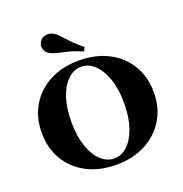

<svg xmlns="http://www.w3.org/2000/svg" viewBox="-138 -894 982 1028"><g transform="rotate(-20 353.0 -380.0)"><path d="M353.2 11.3Q257.3 11.3 185.1 -26.6Q112.9 -64.5 73.4 -131.5Q33.9 -198.4 33.9 -285.5Q33.9 -372.6 73.8 -439.5Q113.7 -506.5 185.5 -544.4Q257.3 -582.3 353.2 -582.3Q448.4 -582.3 520.6 -544.4Q592.7 -506.5 632.7 -439.5Q672.6 -372.6 672.6 -285.5Q672.6 -198.4 632.3 -131.5Q591.9 -64.5 520.2 -26.6Q448.4 11.3 353.2 11.3ZM353.2 -24.2Q395.2 -24.2 429 -56Q462.9 -87.9 483.1 -146.8Q503.2 -205.6 503.2 -285.5Q503.2 -366.1 482.7 -424.6Q462.1 -483.1 428.2 -514.9Q394.4 -546.8 352.4 -546.8Q311.3 -546.8 277 -514.9Q242.7 -483.1 223 -424.6Q203.2 -366.1 203.2 -285.5Q203.2 -205.6 223.4 -146.8Q243.5 -87.9 277.8 -56Q312.1 -24.2 353.2 -24.2ZM396 -618.5Q346.8 -638.7 315.3 -646.4Q283.9 -654 262.5 -658.5Q241.1 -662.9 221 -672.6Q200 -683.1 192.7 -703.6Q185.5 -724.2 195.2 -742.7Q206.5 -765.3 230.6 -769.8Q254.8 -774.2 272.6 -764.5Q288.7 -755.6 299.6 -744.4Q310.5 -733.1 323.8 -718.1Q337.1 -703.2 356.5 -683.9Q375.8 -664.5 407.3 -639.5Z"/></g></svg>

Font: Playfair 9pt Black
Style: Regular
Weight: 900
Designer: Claus Eggers Sørensen
Foundry: Claus Eggers Sørensen
Version: Version 2.203